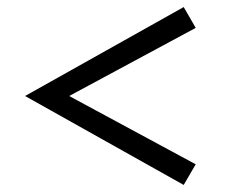

<svg xmlns="http://www.w3.org/2000/svg" viewBox="-20 -609 646 544"><path d="M500.5 -85 51 -337 500.5 -589 534.5 -530 176 -337 534.5 -143.5Z"/></svg>

Font: Acari Sans
Style: Regular
Weight: 400
Designer: Alfredo Marco Pradil and Stefan Peev (font) & Cristiano Sobral (main changes)
Foundry: Alfredo Marco Pradil and Stefan Peev (font) & Cristiano Sobral (main changes)
Version: Version 1.063; ttfautohint (v1.8.3)